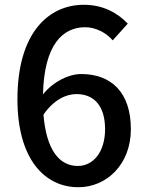

<svg xmlns="http://www.w3.org/2000/svg" viewBox="-20 -770 610 804"><path d="M308 14C427 14 528 -82 528 -229C528 -385 444 -460 320 -460C267 -460 203 -428 160 -375C165 -584 243 -656 337 -656C380 -656 425 -633 452 -601L515 -671C473 -715 413 -750 331 -750C186 -750 53 -636 53 -354C53 -104 167 14 308 14ZM162 -290C206 -353 257 -376 300 -376C377 -376 420 -323 420 -229C420 -133 370 -75 306 -75C227 -75 174 -144 162 -290Z"/></svg>

Font: GenYoGothic2 TW M
Style: Regular
Weight: 500
Version: Version 2.100;PS 2.1;hotconv 16.6.51;makeotf.lib2.5.65220 DE